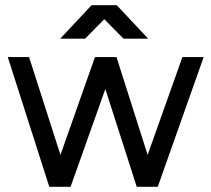

<svg xmlns="http://www.w3.org/2000/svg" viewBox="-20 -720 814 740"><path d="M212 -571H308L382 -646L456 -571H551L430 -700H333ZM683 -500 549 -123 429 -500H346L213 -123L92 -500H10L170 0H252L386 -377L507 0H588L765 -500Z"/></svg>

Font: Unageo
Style: Regular
Weight: 400
Designer: Richard Sepsi
Foundry: Richard Sepsi
Version: Version 2.000